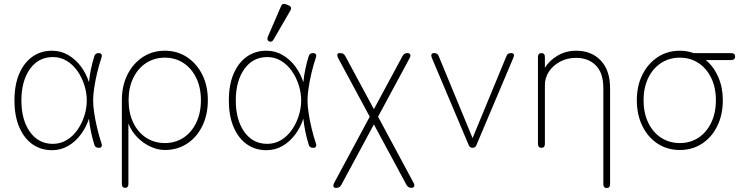

<svg xmlns="http://www.w3.org/2000/svg" viewBox="-20 -746 3730 969"><path d="M242 12Q187 12 144.5 -17.5Q102 -47 77.5 -103.5Q53 -160 53 -239Q53 -319 77.5 -375Q102 -431 144.5 -460.5Q187 -490 242 -490Q287 -490 324 -468.5Q361 -447 388 -411Q415 -375 429 -331Q432 -363 439 -397Q446 -431 456 -462Q460 -478 478 -478Q488 -478 492 -472Q496 -466 492 -455Q480 -419 470.5 -379.5Q461 -340 455.5 -303Q450 -266 450 -239Q450 -212 455.5 -175.5Q461 -139 470.5 -99Q480 -59 492 -23Q496 -13 492.5 -6.5Q489 0 481 0H478Q460 0 456 -16Q446 -48 439 -82Q432 -116 429 -147Q415 -104 388 -67.5Q361 -31 324 -9.5Q287 12 242 12ZM247 -20Q285 -20 316.5 -39Q348 -58 370.5 -90Q393 -122 405.5 -161Q418 -200 418 -239Q418 -278 405.5 -317Q393 -356 370.5 -388Q348 -420 316.5 -439Q285 -458 247 -458Q174 -458 131 -397.5Q88 -337 88 -239Q88 -141 131 -80.5Q174 -20 247 -20Z M612 202Q595 202 595 182V-240Q595 -313 623 -369Q651 -425 700 -457.5Q749 -490 812 -490Q875 -490 924 -457.5Q973 -425 1001 -369Q1029 -313 1029 -240Q1029 -167 1001 -110Q973 -53 924 -21Q875 11 812 11Q777 11 740.5 -5.5Q704 -22 674 -52Q644 -82 628 -123V182Q628 202 612 202ZM812 -24Q865 -24 906 -51Q947 -78 970.5 -127Q994 -176 994 -240Q994 -304 970.5 -352.5Q947 -401 906 -428Q865 -455 812 -455Q759 -455 717.5 -428Q676 -401 652.5 -352.5Q629 -304 629 -240Q629 -176 652.5 -127Q676 -78 717.5 -51Q759 -24 812 -24Z M1324 12Q1269 12 1226.5 -17.5Q1184 -47 1159.5 -103.5Q1135 -160 1135 -239Q1135 -319 1159.5 -375Q1184 -431 1226.5 -460.5Q1269 -490 1324 -490Q1369 -490 1406 -468.5Q1443 -447 1470 -411Q1497 -375 1511 -331Q1514 -363 1521 -397Q1528 -431 1538 -462Q1542 -478 1560 -478Q1570 -478 1574 -472Q1578 -466 1574 -455Q1562 -419 1552.5 -379.5Q1543 -340 1537.5 -303Q1532 -266 1532 -239Q1532 -212 1537.5 -175.5Q1543 -139 1552.5 -99Q1562 -59 1574 -23Q1578 -13 1574.5 -6.5Q1571 0 1563 0H1560Q1542 0 1538 -16Q1528 -48 1521 -82Q1514 -116 1511 -147Q1497 -104 1470 -67.5Q1443 -31 1406 -9.5Q1369 12 1324 12ZM1329 -20Q1367 -20 1398.5 -39Q1430 -58 1452.5 -90Q1475 -122 1487.5 -161Q1500 -200 1500 -239Q1500 -278 1487.5 -317Q1475 -356 1452.5 -388Q1430 -420 1398.5 -439Q1367 -458 1329 -458Q1256 -458 1213 -397.5Q1170 -337 1170 -239Q1170 -141 1213 -80.5Q1256 -20 1329 -20ZM1361 -547Q1352 -531 1338 -537Q1325 -543 1332 -561L1398 -714Q1405 -732 1424 -724L1437 -719Q1456 -710 1445 -692Z M2056 202Q2040 202 2032 188L1867 -118L1702 188Q1694 202 1678 202H1674Q1665 202 1663 195Q1661 188 1666 178L1846 -157L1686 -454Q1681 -465 1683 -471.5Q1685 -478 1694 -478H1698Q1714 -478 1722 -464L1867 -195L2012 -464Q2020 -478 2036 -478Q2047 -478 2050 -471.5Q2053 -465 2048 -454L1888 -157L2068 178Q2073 188 2070 195Q2067 202 2056 202Z M2365 0Q2350 0 2345 -15L2159 -455Q2155 -466 2158 -472Q2161 -478 2169 -478H2171Q2189 -478 2194 -463L2365 -49L2536 -463Q2541 -478 2559 -478Q2581 -478 2571 -455L2385 -15Q2380 0 2365 0Z M2713 0Q2695 0 2695 -20V-458Q2695 -478 2713 -478Q2730 -478 2730 -458V-404Q2753 -441 2794.5 -465.5Q2836 -490 2888 -490Q2965 -490 3012 -440.5Q3059 -391 3059 -301V183Q3059 203 3042 203Q3025 203 3025 183V-301Q3025 -378 2987 -416Q2949 -454 2888 -454Q2842 -454 2806 -434.5Q2770 -415 2750 -384Q2730 -353 2730 -318V-20Q2730 0 2713 0Z M3411 11Q3348 11 3299 -21Q3250 -53 3222 -110Q3194 -167 3194 -240Q3194 -313 3222 -369Q3250 -425 3299 -457.5Q3348 -490 3411 -490Q3448 -490 3481 -478H3670Q3690 -478 3690 -461Q3690 -443 3670 -443H3542Q3582 -410 3605 -357.5Q3628 -305 3628 -240Q3628 -167 3600 -110Q3572 -53 3523 -21Q3474 11 3411 11ZM3411 -24Q3464 -24 3505 -51Q3546 -78 3569.5 -127Q3593 -176 3593 -240Q3593 -304 3569.5 -352.5Q3546 -401 3505 -428Q3464 -455 3411 -455Q3358 -455 3316.5 -428Q3275 -401 3251.5 -352.5Q3228 -304 3228 -240Q3228 -176 3251.5 -127Q3275 -78 3316.5 -51Q3358 -24 3411 -24Z"/></svg>

Font: Zen Maru Gothic Light
Style: Regular
Weight: 300
Designer: Yoshimichi Ohira
Foundry: Positype
Version: Version 1.001